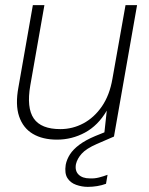

<svg xmlns="http://www.w3.org/2000/svg" viewBox="-20 -532 581 748"><path d="M202 12Q146 12 108 -10.5Q70 -33 54.5 -78.5Q39 -124 52 -193L108 -512H153L98 -199Q83 -112 111.5 -70.5Q140 -29 215 -29Q263 -29 305 -51.5Q347 -74 377 -117.5Q407 -161 418 -225L469 -512H514L424 0H385L396 -101Q362 -43 311 -15.5Q260 12 202 12ZM322 196Q299 196 276.5 188Q254 180 242.5 161.5Q231 143 236 110Q240 89 252.5 69.5Q265 50 289 32Q313 14 351 -2L413 -27L424 0L357 29Q316 47 298.5 66.5Q281 86 276 107Q271 133 286 148Q301 163 330 163Q348 164 365.5 159.5Q383 155 399 149L393 184Q377 190 358.5 193Q340 196 322 196Z"/></svg>

Font: DM Sans 12pt ExtraLight
Style: Italic
Weight: 250
Italic angle: -10°
Version: Version 4.004;gftools[0.9.30]